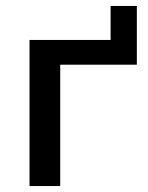

<svg xmlns="http://www.w3.org/2000/svg" viewBox="-20 -624 496 644"><path d="M79 0V-490H351V-604H439V-407H182V0Z"/></svg>

Font: Nunito Sans 11pt SemiBold
Style: Regular
Weight: 600
Version: Version 3.101;gftools[0.9.27]